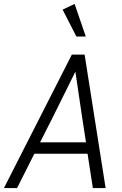

<svg xmlns="http://www.w3.org/2000/svg" viewBox="-41 -958 623 978"><path d="M432 0 405 -175H134L46 0H-21L325 -680H390L497 0ZM229 -363 163 -233H397L377 -363L343 -593ZM348 -772 278 -909 339 -938 396 -772Z"/></svg>

Font: Inria Sans Light
Style: Italic
Weight: 300
Italic angle: -10°
Designer: Black Foundry Team
Foundry: Black Foundry
Version: Version 1.2; ttfautohint (v1.8.3)